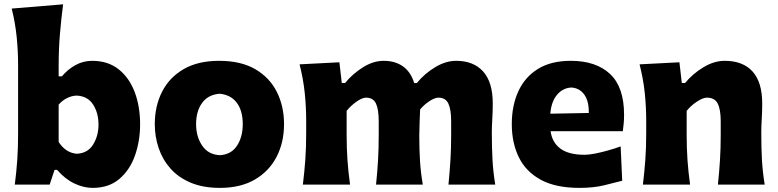

<svg xmlns="http://www.w3.org/2000/svg" viewBox="-20 -871 3672 906"><path d="M417 15.6Q375 15.6 331.1 -5.1Q287.1 -25.9 249.5 -69.3H237.3L214.4 0H49.8Q57.6 -60.1 61.5 -116.9Q65.4 -173.8 65.4 -244.6V-560.5Q65.4 -629.4 58.8 -695.8Q52.2 -762.2 35.2 -830.6L277.8 -850.6Q269 -783.7 262.9 -711.4Q256.8 -639.2 256.8 -560.5V-510.7H272Q299.8 -543.9 336.4 -564Q373 -584 415 -584Q489.3 -584 539.6 -544.2Q589.8 -504.4 615.5 -436.8Q641.1 -369.1 641.1 -284.7Q641.1 -205.6 616.9 -137.2Q592.8 -68.8 543.2 -26.6Q493.7 15.6 417 15.6ZM342.3 -145.5Q394 -147.9 419.4 -189Q444.8 -230 444.8 -282.7Q444.8 -338.4 419.2 -377.9Q393.6 -417.5 341.8 -419.9Q319.3 -419.4 296.9 -408.4Q274.4 -397.5 256.8 -377.4V-201.2Q289.6 -149.9 342.3 -145.5Z M1018.1 15.6Q938.5 15.6 880.4 -8.8Q822.3 -33.2 784.7 -75.4Q747.1 -117.7 728.8 -171.9Q710.4 -226.1 710.4 -285.2Q710.4 -370.1 744.6 -437.7Q778.8 -505.4 846.4 -544.7Q914.1 -584 1014.2 -584Q1117.2 -584 1185.1 -544.2Q1252.9 -504.4 1286.6 -436.8Q1320.3 -369.1 1320.3 -285.2Q1320.3 -199.2 1285.2 -131.1Q1250 -63 1182.6 -23.7Q1115.2 15.6 1018.1 15.6ZM1017.1 -138.7Q1070.8 -141.6 1098.1 -183.1Q1125.5 -224.6 1125.5 -285.2Q1125.5 -348.1 1097.7 -385.7Q1069.8 -423.3 1017.1 -428.7Q962.4 -424.8 933.8 -385.5Q905.3 -346.2 905.3 -285.2Q905.3 -226.6 933.8 -184.1Q962.4 -141.6 1017.1 -138.7Z M2096.2 0Q2102.1 -60.1 2105.5 -115.7Q2108.9 -171.4 2108.9 -233.9V-297.9Q2108.9 -354.5 2095.7 -382.3Q2082.5 -410.2 2048.8 -410.2Q2031.7 -410.2 2006.6 -393.8Q1981.4 -377.4 1962.4 -354.5Q1961.4 -325.2 1960 -292Q1958.5 -258.8 1958.5 -231.9Q1958.5 -165.5 1961.9 -111.3Q1965.3 -57.1 1975.1 0H1754.4Q1760.7 -60.1 1763.9 -115.7Q1767.1 -171.4 1767.1 -233.9V-297.9Q1767.1 -354.5 1754.2 -382.3Q1741.2 -410.2 1707 -410.2Q1689 -410.2 1661.9 -391.1Q1634.8 -372.1 1615.7 -347.7V-233.9Q1615.7 -171.4 1619.6 -115.7Q1623.5 -60.1 1631.8 0H1409.2Q1416.5 -60.1 1420.7 -116.9Q1424.8 -173.8 1424.8 -244.6V-300.8Q1424.8 -366.2 1418 -432.4Q1411.1 -498.5 1393.6 -567.4L1581.5 -577.1L1592.8 -479.5H1608.4Q1643.6 -522.5 1692.4 -553.2Q1741.2 -584 1790.5 -584Q1844.2 -584 1881.1 -558.1Q1918 -532.2 1934.6 -479H1946.8Q1982.9 -523.4 2033 -553.7Q2083 -584 2132.3 -584Q2214.4 -584 2259.8 -533.7Q2305.2 -483.4 2305.2 -382.3Q2305.2 -345.2 2303 -310.1Q2300.8 -274.9 2300.8 -244.6Q2300.8 -173.8 2304 -116.9Q2307.1 -60.1 2316.9 0Z M2714.4 15.6Q2602.1 15.6 2531.5 -22.9Q2460.9 -61.5 2428 -129.4Q2395 -197.3 2395 -285.2Q2395 -372.6 2425.8 -439.9Q2456.5 -507.3 2518.3 -545.7Q2580.1 -584 2673.3 -584Q2792.5 -584 2858.6 -522Q2924.8 -460 2924.8 -330.1Q2924.8 -306.2 2923.1 -288.1Q2921.4 -270 2918.9 -252H2578.1Q2585.4 -198.7 2624.5 -169.7Q2663.6 -140.6 2738.8 -140.6Q2758.3 -140.6 2787.4 -146.2Q2816.4 -151.9 2848.6 -160.9Q2880.9 -169.9 2908.7 -180.2L2916 -18.1Q2880.4 -8.8 2830.6 3.4Q2780.8 15.6 2714.4 15.6ZM2758.3 -337.9Q2759.3 -394.5 2736.6 -425.3Q2713.9 -456.1 2675.3 -458Q2635.3 -455.6 2608.4 -423.6Q2581.5 -391.6 2576.7 -334.5Z M3013.7 0Q3021 -60.1 3025.1 -116.9Q3029.3 -173.8 3029.3 -244.6V-300.8Q3029.3 -366.2 3022.5 -432.4Q3015.6 -498.5 2998 -567.4L3186 -577.1L3197.3 -479.5H3212.9Q3248 -522.5 3298.6 -553.2Q3349.1 -584 3399.9 -584Q3485.4 -584 3531 -533.7Q3576.7 -483.4 3576.7 -382.3Q3576.7 -345.2 3574.5 -310.1Q3572.3 -274.9 3572.3 -244.6Q3572.3 -173.8 3575.4 -116.9Q3578.6 -60.1 3588.4 0H3367.7Q3374 -60.1 3377.4 -115.7Q3380.9 -171.4 3380.9 -233.9V-297.9Q3380.9 -354.5 3366.7 -382.3Q3352.5 -410.2 3315.9 -410.2Q3296.9 -410.2 3268.1 -391.1Q3239.3 -372.1 3220.2 -347.7V-233.9Q3220.2 -171.4 3224.1 -115.7Q3228 -60.1 3236.3 0Z"/></svg>

Font: Pinar-DS3-FD ExtraBold
Style: Regular
Weight: 800
Designer: Amin Abedi
Version: Version 3.000